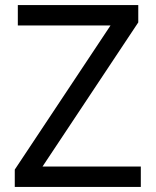

<svg xmlns="http://www.w3.org/2000/svg" viewBox="-20 -734 612 754"><path d="M533 0H38V-68L414 -634H50V-714H523V-646L147 -80H533Z"/></svg>

Font: Noto Sans Bamum
Style: Regular
Weight: 400
Designer: Monotype Design Team
Foundry: Monotype Imaging Inc.
Version: Version 2.001